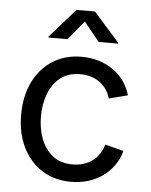

<svg xmlns="http://www.w3.org/2000/svg" viewBox="-54 -802 674 859"><g transform="rotate(5 283.0 -372.5)"><path d="M296.4 11.7Q222.7 11.7 167 -23.4Q111.3 -58.6 80.1 -121.6Q48.8 -184.6 48.8 -268.1Q48.8 -353 80.1 -416.3Q111.3 -479.5 167 -514.6Q222.7 -549.8 296.4 -549.8Q336.4 -549.8 371.8 -539.3Q407.2 -528.8 436.3 -509Q465.3 -489.3 486.1 -460.4Q506.8 -431.6 517.1 -396L433.1 -374.5Q427.2 -396 415.3 -413.6Q403.3 -431.2 386 -444.3Q368.7 -457.5 346.2 -464.6Q323.7 -471.7 296.4 -471.7Q242.7 -471.7 207.5 -443.6Q172.4 -415.5 155 -369.4Q137.7 -323.2 137.7 -268.1Q137.7 -213.9 155 -168Q172.4 -122.1 207.5 -94.2Q242.7 -66.4 296.4 -66.4Q324.2 -66.4 346.9 -73.7Q369.6 -81.1 387.2 -94.5Q404.8 -107.9 417 -126.7Q429.2 -145.5 435.1 -167.5L519 -146.5Q508.8 -109.4 488 -80.3Q467.3 -51.3 438 -30.5Q408.7 -9.8 372.8 1Q336.9 11.7 296.4 11.7ZM226.1 -622.6H140.1V-626.5L254.9 -756.8H337.9L453.1 -626.5V-622.6H365.7L296.4 -708Z"/></g></svg>

Font: Inter 16pt
Style: Regular
Weight: 400
Version: Version 4.001;git-66647c0bb